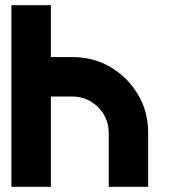

<svg xmlns="http://www.w3.org/2000/svg" viewBox="-20 -720 656 740"><path d="M551 0V-208Q551 -269 529.5 -320.5Q508 -372 466 -415Q380 -500 259 -500H176V-700H24V0H176V-348H259Q316 -348 358 -307Q399 -266 399 -208V0Z"/></svg>

Font: Unageo
Style: ExtraBold
Weight: 800
Designer: Richard Sepsi
Foundry: Richard Sepsi
Version: Version 2.000